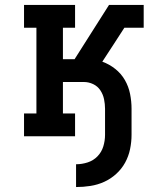

<svg xmlns="http://www.w3.org/2000/svg" viewBox="-20 -550 640 775"><path d="M287 205V113Q311 113 334 105.5Q357 98 373.5 81Q390 64 397 41Q404 18 404 -6V-111Q404 -130 400 -149.5Q396 -169 385 -185.5Q374 -202 356 -210.5Q338 -219 319 -219H234V-92H283V0H77V-92H127V-438H77V-530H283V-438H234V-311H281L420 -530H560V-438H482L438 -370L393 -301Q421 -291 445 -272Q469 -253 484 -227Q499 -201 505 -171Q511 -141 511 -111V-6Q511 23 505 52Q499 81 485 106.5Q471 132 449 152Q427 172 400.5 184Q374 196 345 200.5Q316 205 287 205Z"/></svg>

Font: Iosevka Curly Slab SmBdEx
Style: Regular
Weight: 600
Width: 7
Monospace: yes
Designer: Belleve Invis
Foundry: Belleve Invis
Version: Version 11.1.0; ttfautohint (v1.8.3)